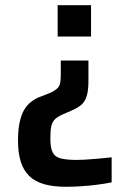

<svg xmlns="http://www.w3.org/2000/svg" viewBox="-20 -530 448 736"><path d="M234 186Q184 186 149 176Q114 166 92 144.5Q70 123 59.5 89.5Q49 56 49 8Q49 -25 53.5 -51.5Q58 -78 67 -98Q76 -118 90.5 -132Q105 -146 126 -156L155 -167Q176 -175 187.5 -182Q199 -189 204.5 -197Q210 -205 211.5 -217Q213 -229 213 -248V-298H319V-220Q319 -183 312.5 -162Q306 -141 292.5 -129Q279 -117 256 -107L231 -96Q206 -86 193.5 -75.5Q181 -65 177 -48Q173 -31 173 1Q173 37 182 54.5Q191 72 213.5 77.5Q236 83 275 83Q289 83 305.5 82Q322 81 339.5 79.5Q357 78 374.5 76.5Q392 75 408 73V169Q384 174 353 178Q322 182 291 184Q260 186 234 186ZM201 -390V-510H329V-390Z"/></svg>

Font: Saira SemiCondensed SemiBold
Style: Regular
Weight: 600
Width: 4
Designer: Hector Gatti with collaboration of the Omnibus-Type team
Foundry: Omnibus-Type
Version: Version 1.101